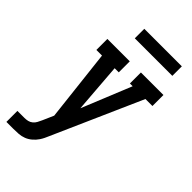

<svg xmlns="http://www.w3.org/2000/svg" viewBox="-277 -1004 1085 1085"><g transform="rotate(45 265.5 -461.5)"><path d="M11 0V-88H67Q81 -88 94 -91Q107 -94 118 -103Q129 -112 135.5 -124.5Q142 -137 148 -150L177 -216L128 -647H83V-735H262V-647H229L252 -350L373 -647H351V-735H531V-647H475L239 -114Q234 -102 228 -89.5Q222 -77 214 -65Q202 -47 185 -32.5Q168 -18 148.5 -10.5Q129 -3 108.5 -1.5Q88 0 67 0ZM190 -847V-923H490V-847Z"/></g></svg>

Font: Iosevka Slab Semibold Oblique
Style: Regular
Weight: 600
Italic angle: -9°
Monospace: yes
Designer: Belleve Invis
Foundry: Belleve Invis
Version: Version 11.1.1; ttfautohint (v1.8.3)